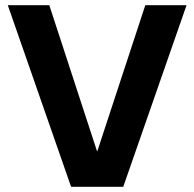

<svg xmlns="http://www.w3.org/2000/svg" viewBox="-20 -720 749 740"><path d="M254 0 10 -700H170L354 -137H355L540 -700H699L455 0Z"/></svg>

Font: DM Sans 28pt Black
Style: Regular
Weight: 900
Version: Version 4.004;gftools[0.9.30]